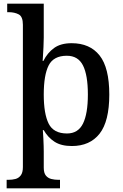

<svg xmlns="http://www.w3.org/2000/svg" viewBox="-20 -780 664 1040"><path d="M16 240V194H26Q46 194 63.5 189.5Q81 185 92.5 170Q104 155 104 125V-646Q104 -690 81.5 -702Q59 -714 27 -714H19V-760H217V-576Q217 -555 215.5 -525Q214 -495 212.5 -472.5Q211 -450 211 -450H215Q237 -494 273 -520Q309 -546 368 -546Q467 -546 519.5 -479.5Q572 -413 572 -268Q572 -123 519.5 -56Q467 11 369 11Q311 11 275 -12.5Q239 -36 217 -75H212Q212 -75 213 -61Q214 -47 215 -27.5Q216 -8 216.5 11Q217 30 217 41V128Q217 157 228.5 171Q240 185 258 189.5Q276 194 296 194H305V240ZM343 -57Q403 -57 429.5 -110.5Q456 -164 456 -268Q456 -373 429.5 -425.5Q403 -478 342 -478Q270 -478 243.5 -425.5Q217 -373 217 -268Q217 -164 243.5 -110.5Q270 -57 343 -57Z"/></svg>

Font: Noto Serif Tibetan Medium
Style: Regular
Weight: 500
Designer: Monotype Design Team
Foundry: Monotype Imaging Inc.
Version: Version 2.103; ttfautohint (v1.8.4.7-5d5b)